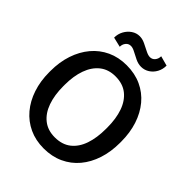

<svg xmlns="http://www.w3.org/2000/svg" viewBox="-254 -1048 1194 1194"><g transform="rotate(45 343.5 -451.0)"><path d="M343.3 10.3Q272.5 10.3 215.3 -16.4Q158.2 -43 117.4 -91.3Q76.7 -139.6 54.7 -205.6Q32.7 -271.5 32.7 -350.1V-360.8Q32.7 -439 54.7 -504.9Q76.7 -570.8 117.4 -619.4Q158.2 -668 215.3 -694.6Q272.5 -721.2 342.8 -721.2Q415.5 -721.2 473.1 -694.6Q530.8 -668 571.3 -619.4Q611.8 -570.8 633.3 -504.9Q654.8 -439 654.8 -360.8V-350.1Q654.8 -271.5 633.3 -205.6Q611.8 -139.6 571.3 -91.3Q530.8 -43 473.1 -16.4Q415.5 10.3 343.3 10.3ZM343.3 -87.4Q407.7 -87.4 449.5 -120.4Q491.2 -153.3 511.5 -212.4Q531.7 -271.5 531.7 -350.1V-361.8Q531.7 -439.5 511.2 -498Q490.7 -556.6 449 -589.8Q407.2 -623 342.8 -623Q281.2 -623 239.7 -589.8Q198.2 -556.6 177.2 -498Q156.2 -439.5 156.2 -361.8V-350.1Q156.2 -272 177.2 -212.6Q198.2 -153.3 240 -120.4Q281.7 -87.4 343.3 -87.4ZM231 -771.5 166 -787.1Q166 -819.3 180.7 -846.2Q195.3 -873 219.7 -889.6Q244.1 -906.2 272.9 -906.2Q296.4 -906.2 321.5 -894.3Q346.7 -882.3 369.6 -870.4Q392.6 -858.4 409.2 -858.4Q429.2 -858.4 442.1 -873.8Q455.1 -889.2 455.1 -912.1L520 -894.5Q520 -861.8 505.6 -835.2Q491.2 -808.6 466.6 -792.7Q441.9 -776.9 412.6 -776.9Q387.7 -776.9 362.5 -788.8Q337.4 -800.8 315.4 -812.7Q293.5 -824.7 276.9 -824.7Q256.3 -824.7 243.7 -809.1Q231 -793.5 231 -771.5Z"/></g></svg>

Font: Roboto Slab LO Medium
Style: Regular
Weight: 500
Designer: Google
Version: Version 2.000